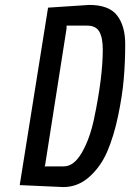

<svg xmlns="http://www.w3.org/2000/svg" viewBox="-20 -752 528 779"><path d="M237 7Q232 7 60 -1L175 -721L342 -732Q422 -732 455 -689.5Q488 -647 488 -573Q488 -499 482 -430.5Q476 -362 459 -281Q442 -200 415.5 -138Q389 -76 342.5 -34.5Q296 7 237 7ZM239 -77Q280 -77 312.5 -133.5Q345 -190 362 -272Q397 -439 397 -551Q397 -599 383 -623.5Q369 -648 334 -648H250V-636L163 -82L161 -77Z"/></svg>

Font: Economica
Style: Bold Italic
Weight: 700
Designer: Vicente Lamonaca
Foundry: Vicente Lamonaca
Version: Version 1.100